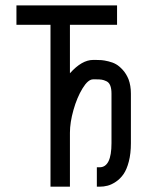

<svg xmlns="http://www.w3.org/2000/svg" viewBox="-20 -704 565 724"><path d="M400.4 -351.1Q400.4 -369.6 395.8 -381.3Q391.1 -393.1 381.3 -397.7Q371.6 -402.3 363.5 -403.6Q355.5 -404.8 341.3 -404.8H331.1Q312 -404.8 291.3 -370.8Q270.5 -336.9 257.1 -289.6Q243.7 -242.2 243.7 -203.6V0H170.4V-610.4H42V-683.6H421.4V-610.4H243.7V-427.7Q288.6 -478 331.1 -478H341.3Q353.5 -478 362.8 -477.3Q372.1 -476.6 388.7 -472.7Q405.3 -468.8 417.7 -461.7Q430.2 -454.6 443.4 -439.9Q456.5 -425.3 464.8 -404.8Q473.6 -380.9 473.6 -351.1V-164.1Q473.6 -125 465.8 -95Q458 -64.9 445.8 -47.4Q433.6 -29.8 417.2 -18.8Q400.9 -7.8 386 -3.9Q371.1 0 355.5 0H345.2V-73.2H355.5Q400.4 -73.2 400.4 -164.1Z"/></svg>

Font: Anka/Coder Condensed
Style: Regular
Weight: 400
Width: 4
Monospace: yes
Version: Version 1.100